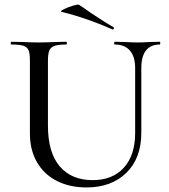

<svg xmlns="http://www.w3.org/2000/svg" viewBox="-20 -808 740 841"><path d="M483 -613Q480 -613 480 -619Q480 -625 483 -625L528 -624Q564 -622 585 -622Q603 -622 637 -624L680 -625Q682 -625 682 -619Q682 -613 680 -613Q640 -613 619.5 -587Q599 -561 599 -510V-227Q599 -115 533.5 -51Q468 13 359 13Q285 13 229 -15.5Q173 -44 142 -97.5Q111 -151 111 -223V-544Q111 -574 105 -588Q99 -602 82.5 -607.5Q66 -613 30 -613Q27 -613 27 -619Q27 -625 30 -625L80 -624Q124 -622 150 -622Q179 -622 221 -624L270 -625Q273 -625 273 -619Q273 -613 270 -613Q235 -613 218.5 -607Q202 -601 196 -586.5Q190 -572 190 -542V-258Q190 -140 241.5 -79.5Q293 -19 386 -19Q473 -19 522.5 -73.5Q572 -128 572 -226V-510Q572 -560 549 -586.5Q526 -613 483 -613ZM250 -756Q241 -758 258.5 -767Q276 -776 299 -783Q322 -790 326 -787Q350 -772 374 -754Q384 -748 415.5 -727Q447 -706 477 -689Q479 -688 479 -685Q479 -682 477 -680Q475 -678 473 -679Q360 -729 250 -756Z"/></svg>

Font: Cormorant Unicase Medium
Style: Regular
Weight: 500
Designer: Christian Thalmann (Catharsis Fonts)
Foundry: Catharsis Fonts
Version: Version 4.000